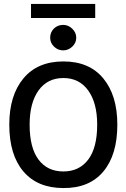

<svg xmlns="http://www.w3.org/2000/svg" viewBox="-20 -941 640 972"><path d="M301 11Q170 11 98.5 -73Q27 -157 27 -310Q27 -458 98.5 -544Q170 -630 301 -630Q432 -630 503 -544Q574 -458 574 -310Q574 -157 503 -72.5Q432 12 301 11ZM301 -73Q381 -73 426.5 -133Q472 -193 472 -310Q472 -420 426.5 -483Q381 -546 301 -546Q220 -546 175 -483Q130 -420 130 -310Q130 -193 175 -133Q220 -73 301 -73ZM300 -686Q273 -686 253.5 -705Q234 -724 234 -750Q234 -778 253 -796.5Q272 -815 300 -815Q326 -815 346 -795.5Q366 -776 366 -750Q366 -724 346 -705Q326 -686 300 -686ZM137 -850V-921H462V-850Z"/></svg>

Font: Inconsolata Expanded SemiBold
Style: Regular
Weight: 600
Width: 7
Monospace: yes
Designer: Raph Levien, Cyreal, Brenton Simpson
Foundry: Raph Levien, Cyreal, Google
Version: Version 3.001; ttfautohint (v1.8.2.53-6de2)